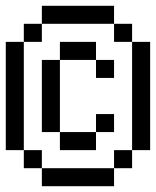

<svg xmlns="http://www.w3.org/2000/svg" viewBox="-20 -645 540 665"><path d="M375 -187.5V-250H312.5V-187.5H187.5V-125H312.5V-187.5ZM375 -375V-437.5H312.5V-375ZM125 -62.5V0H375V-62.5ZM125 -62.5V-125H62.5V-62.5ZM375 -62.5H437.5V-125H375ZM62.5 -125Q62.5 -125 62.5 -500H0Q0 -500 0 -125ZM437.5 -125H500Q500 -125 500 -500H437.5Q437.5 -500 437.5 -125ZM187.5 -187.5Q187.5 -187.5 187.5 -437.5H125Q125 -437.5 125 -187.5ZM187.5 -437.5H312.5V-500H187.5ZM62.5 -500H125V-562.5H62.5ZM437.5 -500V-562.5H375V-500ZM125 -562.5H375V-625H125Z"/></svg>

Font: UnifontExMono
Style: Regular
Weight: 500
Version: Version 15.0.06